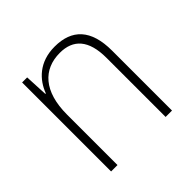

<svg xmlns="http://www.w3.org/2000/svg" viewBox="-142 -724 807 807"><g transform="rotate(-45 261.0 -320.5)"><path d="M285 -590C193 -590 142 -536 120 -477H117L112 -580H82V-51H120V-351C120 -489 184 -556 282 -556C361 -556 406 -509 406 -402V-51H444V-407C444 -533 387 -590 285 -590Z"/></g></svg>

Font: Noto Sans Tamil UI SemiCondensed ExtraLight
Style: Regular
Weight: 200
Width: 4
Designer: Jelle Bosma - Monotype Design Team
Foundry: Monotype Imaging Inc.
Version: Version 2.004